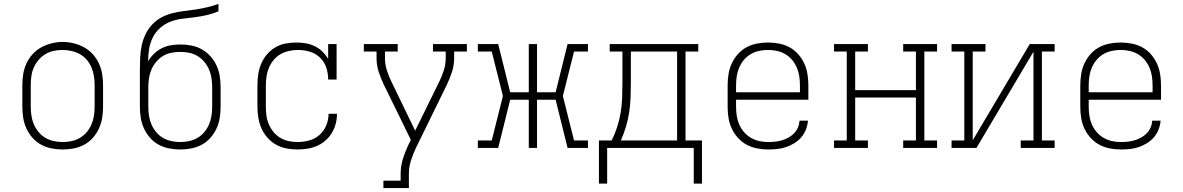

<svg xmlns="http://www.w3.org/2000/svg" viewBox="-20 -755 6040 980"><path d="M300 8Q272 8 243.5 2.5Q215 -3 190 -16.5Q165 -30 146 -51.5Q127 -73 115 -99Q103 -125 98.5 -153.5Q94 -182 94 -210V-320Q94 -348 98.5 -376.5Q103 -405 115 -431Q127 -457 146.5 -478.5Q166 -500 191 -513.5Q216 -527 244 -534Q272 -541 300 -541Q328 -541 356 -534Q384 -527 409 -513.5Q434 -500 453.5 -478.5Q473 -457 485 -431Q497 -405 501.5 -376.5Q506 -348 506 -320V-210Q506 -182 501.5 -153.5Q497 -125 485 -99Q473 -73 454 -51.5Q435 -30 410 -16.5Q385 -3 356.5 2.5Q328 8 300 8ZM300 -30Q323 -30 346 -35Q369 -40 388.5 -51.5Q408 -63 423 -81Q438 -99 447 -120Q456 -141 459.5 -164Q463 -187 463 -210V-320Q463 -343 459.5 -366Q456 -389 447 -410.5Q438 -432 422.5 -450Q407 -468 387 -479Q367 -490 344 -495Q321 -500 298 -500Q275 -500 252.5 -495Q230 -490 210.5 -478Q191 -466 176 -448Q161 -430 152 -409Q143 -388 140 -365.5Q137 -343 137 -320V-210Q137 -187 140.5 -164Q144 -141 153 -120Q162 -99 177 -81Q192 -63 211.5 -51.5Q231 -40 254 -35Q277 -30 300 -30Z M900 8Q872 8 843.5 2.5Q815 -3 790 -16.5Q765 -30 746 -51.5Q727 -73 715 -99Q703 -125 698.5 -153.5Q694 -182 694 -210V-310Q694 -333 694 -356Q694 -379 694 -402Q694 -432 695.5 -462Q697 -492 703 -521.5Q709 -551 722 -578.5Q735 -606 755.5 -628.5Q776 -651 803 -665.5Q830 -680 859 -687.5Q888 -695 918 -698.5Q948 -702 978 -706.5Q1008 -711 1037.5 -718Q1067 -725 1095 -735V-697Q1066 -685 1035.5 -678Q1005 -671 974 -667Q943 -663 912 -659.5Q881 -656 851.5 -645Q822 -634 798 -613Q774 -592 760 -564Q746 -536 741 -504.5Q736 -473 736 -442Q748 -463 766 -480.5Q784 -498 806 -509Q828 -520 852.5 -524Q877 -528 901 -528Q929 -528 957.5 -522.5Q986 -517 1010.5 -503Q1035 -489 1054 -468Q1073 -447 1085 -421Q1097 -395 1101.5 -367Q1106 -339 1106 -310V-210Q1106 -182 1101.5 -153.5Q1097 -125 1085 -99Q1073 -73 1054 -51.5Q1035 -30 1010 -16.5Q985 -3 956.5 2.5Q928 8 900 8ZM900 -30Q923 -30 946 -35Q969 -40 988.5 -51.5Q1008 -63 1023 -81Q1038 -99 1047 -120Q1056 -141 1059.5 -164Q1063 -187 1063 -210V-310Q1063 -333 1059.5 -356Q1056 -379 1047 -400Q1038 -421 1023 -439Q1008 -457 988.5 -469Q969 -481 946 -485.5Q923 -490 900 -490Q877 -490 854 -485.5Q831 -481 811.5 -469Q792 -457 777 -439Q762 -421 753 -400Q744 -379 740.5 -356Q737 -333 737 -310V-210Q737 -187 740.5 -164Q744 -141 753 -120Q762 -99 777 -81Q792 -63 811.5 -51.5Q831 -40 854 -35Q877 -30 900 -30Z M1498 8Q1469 8 1441 2.5Q1413 -3 1388.5 -17Q1364 -31 1345 -52.5Q1326 -74 1314.5 -100Q1303 -126 1298.5 -154Q1294 -182 1294 -210V-320Q1294 -348 1298 -375.5Q1302 -403 1313 -429Q1324 -455 1342 -476.5Q1360 -498 1384 -512.5Q1408 -527 1436 -532.5Q1464 -538 1492 -538Q1516 -538 1540 -534Q1564 -530 1586 -519.5Q1608 -509 1625.5 -492Q1643 -475 1655 -454V-530H1698V-349H1655Q1655 -380 1645.5 -409.5Q1636 -439 1614 -460.5Q1592 -482 1562 -491Q1532 -500 1501 -500Q1478 -500 1455 -495Q1432 -490 1412 -478.5Q1392 -467 1377 -449Q1362 -431 1353 -410Q1344 -389 1340.5 -366Q1337 -343 1337 -320V-210Q1337 -187 1340 -164.5Q1343 -142 1352 -121Q1361 -100 1375.5 -82Q1390 -64 1410 -52Q1430 -40 1452.5 -35Q1475 -30 1498 -30Q1528 -30 1558 -38Q1588 -46 1610.5 -66Q1633 -86 1645 -114.5Q1657 -143 1657 -174H1700Q1700 -148 1693.5 -123Q1687 -98 1673.5 -76Q1660 -54 1640.5 -37Q1621 -20 1597.5 -10Q1574 0 1548.5 4Q1523 8 1498 8Z M1937 205V167H2025V131Q2025 92 2037 54Q2049 16 2066 -19L2077 -41L2016 -166L1939 -323Q1924 -354 1913 -388Q1902 -422 1902 -457V-492H1837V-530H2010V-492H1945V-457Q1945 -426 1954.5 -396.5Q1964 -367 1977 -340L2099 -88L2223 -340Q2236 -367 2245.5 -396.5Q2255 -426 2255 -457V-492H2190V-530H2363V-492H2298V-457Q2298 -422 2287 -388Q2276 -354 2261 -323L2104 -2Q2089 29 2078 63Q2067 97 2067 131V205Z M2419 0V-38H2490L2547 -265L2490 -492H2419V-530H2523L2584 -284H2679V-530H2721V-284H2816L2877 -530H2981V-492H2910L2853 -265L2910 -38H2981V0H2877L2816 -246H2721V0H2679V-246H2584L2523 0Z M3079 182H3037V-38H3102Q3119 -72 3130.5 -108Q3142 -144 3148 -181Q3154 -218 3155.5 -256Q3157 -294 3157 -331V-492H3092V-530H3544V-492H3479V-38H3563V182H3521V0H3079ZM3436 -38V-492H3200V-331Q3200 -294 3198.5 -256.5Q3197 -219 3191.5 -182Q3186 -145 3175 -108.5Q3164 -72 3149 -38Z M3902 8Q3873 8 3844.5 2.5Q3816 -3 3791 -16.5Q3766 -30 3746.5 -51.5Q3727 -73 3715 -99Q3703 -125 3698.5 -153Q3694 -181 3694 -210V-320Q3694 -348 3698.5 -376.5Q3703 -405 3715 -431Q3727 -457 3746 -478.5Q3765 -500 3790 -513.5Q3815 -527 3843.5 -532.5Q3872 -538 3900 -538Q3928 -538 3956.5 -532.5Q3985 -527 4010 -513.5Q4035 -500 4054 -478.5Q4073 -457 4085 -431Q4097 -405 4101.5 -376.5Q4106 -348 4106 -320V-246H3737V-210Q3737 -187 3740.5 -164Q3744 -141 3753 -120Q3762 -99 3777.5 -81Q3793 -63 3813 -51.5Q3833 -40 3855.5 -35Q3878 -30 3902 -30Q3919 -30 3937 -32Q3955 -34 3972 -39Q3989 -44 4005 -53Q4021 -62 4033.5 -75Q4046 -88 4053 -104.5Q4060 -121 4061 -139H4104Q4102 -116 4093.5 -94Q4085 -72 4070 -54.5Q4055 -37 4035 -24.5Q4015 -12 3993 -4.5Q3971 3 3948 5.5Q3925 8 3902 8ZM4063 -284V-320Q4063 -343 4059.5 -366Q4056 -389 4047 -410Q4038 -431 4023 -449Q4008 -467 3988.5 -478.5Q3969 -490 3946 -495Q3923 -500 3900 -500Q3877 -500 3854 -495Q3831 -490 3811.5 -478.5Q3792 -467 3777 -449Q3762 -431 3753 -410Q3744 -389 3740.5 -366Q3737 -343 3737 -320V-284Z M4237 0V-38H4302V-492H4237V-530H4410V-492H4345V-295H4655V-492H4590V-530H4763V-492H4698V-38H4763V0H4590V-38H4655V-257H4345V-38H4410V0Z M4837 0V-38H4902V-492H4837V-530H5010V-492H4945V-39L5236 -530H5363V-492H5298V-38H5363V0H5190V-38H5255V-491L4964 0Z M5702 8Q5673 8 5644.5 2.5Q5616 -3 5591 -16.5Q5566 -30 5546.5 -51.5Q5527 -73 5515 -99Q5503 -125 5498.5 -153Q5494 -181 5494 -210V-320Q5494 -348 5498.5 -376.5Q5503 -405 5515 -431Q5527 -457 5546 -478.5Q5565 -500 5590 -513.5Q5615 -527 5643.5 -532.5Q5672 -538 5700 -538Q5728 -538 5756.5 -532.5Q5785 -527 5810 -513.5Q5835 -500 5854 -478.5Q5873 -457 5885 -431Q5897 -405 5901.5 -376.5Q5906 -348 5906 -320V-246H5537V-210Q5537 -187 5540.5 -164Q5544 -141 5553 -120Q5562 -99 5577.5 -81Q5593 -63 5613 -51.5Q5633 -40 5655.5 -35Q5678 -30 5702 -30Q5719 -30 5737 -32Q5755 -34 5772 -39Q5789 -44 5805 -53Q5821 -62 5833.5 -75Q5846 -88 5853 -104.5Q5860 -121 5861 -139H5904Q5902 -116 5893.5 -94Q5885 -72 5870 -54.5Q5855 -37 5835 -24.5Q5815 -12 5793 -4.5Q5771 3 5748 5.5Q5725 8 5702 8ZM5863 -284V-320Q5863 -343 5859.5 -366Q5856 -389 5847 -410Q5838 -431 5823 -449Q5808 -467 5788.5 -478.5Q5769 -490 5746 -495Q5723 -500 5700 -500Q5677 -500 5654 -495Q5631 -490 5611.5 -478.5Q5592 -467 5577 -449Q5562 -431 5553 -410Q5544 -389 5540.5 -366Q5537 -343 5537 -320V-284Z"/></svg>

Font: Iosevka Curly Slab XLtEx
Style: Regular
Weight: 200
Width: 7
Monospace: yes
Designer: Belleve Invis
Foundry: Belleve Invis
Version: Version 11.1.0; ttfautohint (v1.8.3)